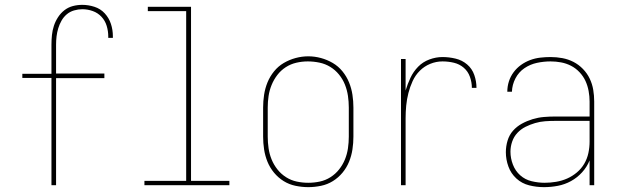

<svg xmlns="http://www.w3.org/2000/svg" viewBox="-20 -763 2540 791"><path d="M192 0V-442H72V-459H192V-579Q192 -599 194 -618.5Q196 -638 202 -656.5Q208 -675 219 -692Q230 -709 245.5 -721Q261 -733 280 -738Q299 -743 319 -743Q344 -743 369 -735Q394 -727 411.5 -708Q429 -689 437 -664.5Q445 -640 445 -614Q445 -612 445 -610.5Q445 -609 445 -607H426Q426 -608 426 -609.5Q426 -611 426 -613Q426 -635 419.5 -656.5Q413 -678 398 -694Q383 -710 362 -717.5Q341 -725 319 -725Q302 -725 285 -720Q268 -715 255 -704Q242 -693 233.5 -678Q225 -663 220 -646.5Q215 -630 213 -613Q211 -596 211 -579V-460H410V-441H211V0Z M575 0V-18H747V-717H589V-735H767V-18H925V0Z M1250 8Q1224 8 1197.5 2.5Q1171 -3 1148.5 -17Q1126 -31 1109 -51.5Q1092 -72 1082 -96.5Q1072 -121 1068 -147.5Q1064 -174 1064 -200V-320Q1064 -346 1068 -372.5Q1072 -399 1082 -423.5Q1092 -448 1109 -469Q1126 -490 1149 -503.5Q1172 -517 1198 -524Q1224 -531 1250 -531Q1276 -531 1302 -524Q1328 -517 1351 -503.5Q1374 -490 1391 -469Q1408 -448 1418 -423.5Q1428 -399 1432 -372.5Q1436 -346 1436 -320V-200Q1436 -174 1432 -147.5Q1428 -121 1418 -96.5Q1408 -72 1391 -51.5Q1374 -31 1351.5 -17Q1329 -3 1302.5 2.5Q1276 8 1250 8ZM1250 -10Q1274 -10 1297.5 -15Q1321 -20 1341.5 -33Q1362 -46 1377 -65Q1392 -84 1401 -106Q1410 -128 1413.5 -152Q1417 -176 1417 -200V-320Q1417 -344 1413.5 -368Q1410 -392 1401 -414.5Q1392 -437 1376.5 -456Q1361 -475 1340.5 -487.5Q1320 -500 1296 -505Q1272 -510 1248 -510Q1224 -510 1200.5 -504.5Q1177 -499 1157 -486Q1137 -473 1122.5 -454Q1108 -435 1099 -413Q1090 -391 1086.5 -367.5Q1083 -344 1083 -320V-200Q1083 -176 1086.5 -152Q1090 -128 1099 -106Q1108 -84 1123 -65Q1138 -46 1158.5 -33Q1179 -20 1202.5 -15Q1226 -10 1250 -10Z M1632 0V-520H1651V-390Q1659 -417 1671 -442.5Q1683 -468 1702.5 -488Q1722 -508 1749 -518Q1776 -528 1803 -528Q1830 -528 1857 -521.5Q1884 -515 1904.5 -497.5Q1925 -480 1934 -454Q1943 -428 1943 -401H1924Q1924 -424 1916 -446.5Q1908 -469 1890.5 -484Q1873 -499 1850 -504.5Q1827 -510 1803 -510Q1777 -510 1752.5 -500Q1728 -490 1709.5 -471.5Q1691 -453 1680 -429Q1669 -405 1662.5 -379.5Q1656 -354 1653.5 -328Q1651 -302 1651 -276V0Z M2221 8Q2190 8 2160 0.5Q2130 -7 2107.5 -27.5Q2085 -48 2074.5 -77Q2064 -106 2064 -136Q2064 -160 2071 -183.5Q2078 -207 2093.5 -224.5Q2109 -242 2130 -253.5Q2151 -265 2174 -272Q2197 -279 2220.5 -281Q2244 -283 2268 -283H2409V-345Q2409 -366 2405 -388Q2401 -410 2392 -429.5Q2383 -449 2367.5 -465.5Q2352 -482 2332.5 -492Q2313 -502 2291.5 -506Q2270 -510 2248 -510Q2220 -510 2192 -504Q2164 -498 2140.5 -482Q2117 -466 2103.5 -440Q2090 -414 2089 -385H2070Q2070 -407 2076.5 -427.5Q2083 -448 2096 -465.5Q2109 -483 2126.5 -495.5Q2144 -508 2164 -515.5Q2184 -523 2205.5 -525.5Q2227 -528 2248 -528Q2273 -528 2297 -523.5Q2321 -519 2342.5 -508Q2364 -497 2381.5 -479Q2399 -461 2409.5 -439Q2420 -417 2424 -393Q2428 -369 2428 -345V0H2409V-102Q2398 -75 2378 -53Q2358 -31 2332.5 -17Q2307 -3 2278.5 2.5Q2250 8 2221 8ZM2224 -10Q2247 -10 2271 -14Q2295 -18 2316.5 -27.5Q2338 -37 2356.5 -52.5Q2375 -68 2387 -88.5Q2399 -109 2404 -132.5Q2409 -156 2409 -180V-265H2268Q2247 -265 2226 -263.5Q2205 -262 2184.5 -256Q2164 -250 2145 -240.5Q2126 -231 2111.5 -215.5Q2097 -200 2090 -179.5Q2083 -159 2083 -138Q2083 -111 2093 -85Q2103 -59 2123 -41Q2143 -23 2170 -16.5Q2197 -10 2224 -10Z"/></svg>

Font: Zed Mono Thin
Style: Regular
Weight: 100
Monospace: yes
Designer: Belleve Invis
Foundry: Belleve Invis
Version: Version 1.0.0; ttfautohint (v1.8.4)